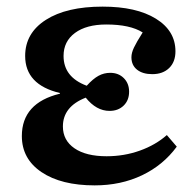

<svg xmlns="http://www.w3.org/2000/svg" viewBox="-20 -546 586 580"><path d="M266 14Q165 14 105.5 -26Q46 -66 46 -135Q46 -235 161 -263V-265Q56 -290 56 -377Q56 -446 118.5 -486Q181 -526 290 -526Q392 -526 451 -489.5Q510 -453 510 -391Q510 -359 491 -340.5Q472 -322 440 -322Q411 -322 394 -335.5Q377 -349 377 -373Q377 -386 384.5 -402Q392 -418 411 -448Q373 -472 301 -472Q241 -472 206.5 -446.5Q172 -421 172 -377Q172 -313 242 -287Q261 -308 277.5 -317Q294 -326 313 -326Q338 -326 354 -310Q370 -294 370 -269Q370 -243 353.5 -227Q337 -211 311 -211Q271 -211 239 -251Q170 -224 170 -164Q170 -122 205 -98Q240 -74 302 -74Q355 -74 402.5 -91Q450 -108 484 -138L514 -103Q473 -47 409 -16.5Q345 14 266 14Z"/></svg>

Font: Literata 36pt SemiBold
Style: Regular
Weight: 600
Designer: Latin by Veronika Burian and Jose Scaglione. Greek by Irene Vlachou. Cyrillic by Vera Evstafieva.
Foundry: TypeTogether
Version: Version 3.002